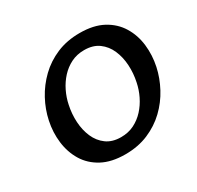

<svg xmlns="http://www.w3.org/2000/svg" viewBox="-148 -842 1052 1026"><g transform="rotate(-30 378.5 -329.0)"><path d="M348 13Q263 13 205.5 -18Q148 -49 116.5 -101Q85 -153 77 -217.5Q69 -282 83 -348Q96 -410 127 -467.5Q158 -525 205.5 -571Q253 -617 316.5 -644Q380 -671 459 -671Q544 -671 601.5 -640Q659 -609 691 -556.5Q723 -504 730.5 -439.5Q738 -375 724 -309Q711 -248 680 -190Q649 -132 601.5 -86.5Q554 -41 490.5 -14Q427 13 348 13ZM374 -78Q419 -78 455 -96Q491 -114 518.5 -144Q546 -174 564.5 -212Q583 -250 591 -290Q602 -341 599 -392Q596 -443 577.5 -485.5Q559 -528 523.5 -554Q488 -580 434 -580Q389 -580 353 -562Q317 -544 289.5 -514Q262 -484 243.5 -446Q225 -408 217 -368Q206 -317 209 -266Q212 -215 230.5 -172.5Q249 -130 284.5 -104Q320 -78 374 -78Z"/></g></svg>

Font: Ysabeau Infant
Style: Bold Italic
Weight: 700
Italic angle: -12°
Designer: Christian Thalmann (Catharsis Fonts)
Version: Version 2.001;gftools[0.9.30]; featfreeze: ss01,ss02,lnum